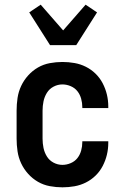

<svg xmlns="http://www.w3.org/2000/svg" viewBox="-20 -793 540 821"><path d="M247 8Q220 8 193 3Q166 -2 142.5 -15.5Q119 -29 100.5 -49.5Q82 -70 70.5 -94.5Q59 -119 55 -146Q51 -173 51 -200V-320Q51 -347 55 -374Q59 -401 70.5 -425.5Q82 -450 100.5 -470.5Q119 -491 142.5 -504.5Q166 -518 193 -523Q220 -528 247 -528Q273 -528 298.5 -523.5Q324 -519 347 -507.5Q370 -496 388.5 -478Q407 -460 419 -437Q431 -414 437 -389Q443 -364 443 -338V-331H332V-334Q332 -353 327 -371Q322 -389 311 -403Q300 -417 282.5 -424.5Q265 -432 247 -432Q227 -432 209 -422.5Q191 -413 180.5 -396Q170 -379 166 -359.5Q162 -340 162 -320V-200Q162 -180 166 -160.5Q170 -141 180.5 -124Q191 -107 209 -97.5Q227 -88 247 -88Q265 -88 282.5 -95.5Q300 -103 311 -117Q322 -131 327 -149Q332 -167 332 -186V-189H443V-182Q443 -156 437 -131Q431 -106 419 -83Q407 -60 388.5 -42Q370 -24 347 -12.5Q324 -1 298.5 3.5Q273 8 247 8ZM194 -600 105 -740 154 -773 250 -663 346 -773 395 -740 306 -600Z"/></svg>

Font: Iosevka Term
Style: Bold
Weight: 700
Monospace: yes
Designer: Belleve Invis
Foundry: Belleve Invis
Version: Version 30.0.1